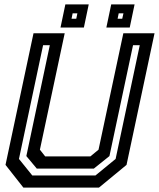

<svg xmlns="http://www.w3.org/2000/svg" viewBox="-20 -851 721 871"><path d="M86 0 5 -103 132 -700H273.5L161 -172L185 -141.5H390L427 -172L539.5 -700H681L554 -103L429 0ZM126.5 -55H413L504.5 -130L614 -646H583.5L476.5 -143L405.5 -86H147L99.5 -143L206 -646H175.5L66 -130ZM462.5 -726 484.5 -831H590.5L568.5 -726ZM254.5 -726 276.5 -831H382.5L360.5 -726ZM304.5 -766H326L331 -790.5H309.5ZM513.5 -766H534.5L540 -790.5H518.5Z"/></svg>

Font: Tourney SemiBold
Style: Italic
Weight: 600
Italic angle: -12°
Version: Version 1.015